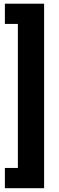

<svg xmlns="http://www.w3.org/2000/svg" viewBox="-20 -847 318 1033"><path d="M6.3 -827.1H217.3V165.5H6.3V56.6H76.2V-718.3H6.3Z"/></svg>

Font: Roboto
Style: Bold
Weight: 700
Designer: Google
Version: Version 2.134; 2016; ttfautohint (v1.6)